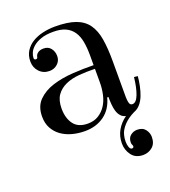

<svg xmlns="http://www.w3.org/2000/svg" viewBox="-129 -574 782 884"><g transform="rotate(-20 262.5 -132.5)"><path d="M241 -480Q303 -480 341.5 -466Q380 -452 401 -422.5Q422 -393 429.5 -347.5Q437 -302 437 -240V-63Q437 -46 440.5 -34Q444 -22 455 -22Q474 -22 486.5 -55Q499 -88 504 -137L522 -135Q520 -112 515 -88Q510 -64 502 -43.5Q494 -23 481 -7.5Q468 8 449 15Q416 31 395.5 53.5Q375 76 370 98Q366 113 366 129Q366 145 370.5 157Q375 169 383 169Q392 169 392 161Q392 157 389.5 153Q387 149 387 141Q387 119 401.5 107.5Q416 96 434 96Q461 96 474 113Q487 130 487 150Q487 182 467.5 198.5Q448 215 422 215Q385 215 366 189.5Q347 164 347 132Q347 96 363.5 67.5Q380 39 408 19Q393 16 383.5 5Q374 -6 369.5 -21Q365 -36 363.5 -54.5Q362 -73 362 -91H356Q342 -37 302.5 -8.5Q263 20 208 20Q175 20 145.5 12Q116 4 93.5 -12Q71 -28 57.5 -52.5Q44 -77 44 -110Q44 -160 73 -189Q102 -218 146.5 -232Q191 -246 244.5 -249.5Q298 -253 348 -252V-301Q348 -338 342.5 -367.5Q337 -397 323 -417.5Q309 -438 285.5 -449Q262 -460 225 -460Q189 -460 165 -451.5Q141 -443 126 -430Q111 -417 105 -402.5Q99 -388 99 -377Q99 -372 102 -370Q105 -368 108 -368Q116 -368 117 -377Q119 -388 129.5 -395.5Q140 -403 157 -403Q180 -403 192.5 -387Q205 -371 205 -349Q205 -326 188.5 -311Q172 -296 149 -296Q119 -296 99.5 -316.5Q80 -337 80 -367Q80 -397 94 -418.5Q108 -440 130.5 -453.5Q153 -467 182 -473.5Q211 -480 241 -480ZM348 -234Q308 -235 270.5 -232Q233 -229 204 -216Q175 -203 158 -179Q141 -155 141 -114Q141 -67 163 -37.5Q185 -8 232 -8Q262 -8 284 -21.5Q306 -35 320.5 -57Q335 -79 341.5 -108Q348 -137 348 -167Z"/></g></svg>

Font: Elsie
Style: Regular
Weight: 400
Designer: Alejandro Inler
Foundry: Alejandro Inler
Version: 1.001